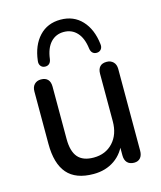

<svg xmlns="http://www.w3.org/2000/svg" viewBox="-113 -829 772 921"><g transform="rotate(-15 273.0 -369.0)"><path d="M65 -186.4V-446.7Q65 -469.2 77.4 -481.8Q89.8 -494.4 109.8 -494.4Q132.3 -494.4 143.8 -482.1Q155.2 -469.9 155.2 -446.7V-186.6Q155.2 -125.3 180.3 -96Q205.3 -66.7 258.5 -66.7Q317.8 -66.7 354.5 -106.4Q391.2 -146.2 391.2 -211.4V-446.7Q391.2 -469.9 402.4 -482.1Q413.5 -494.4 436 -494.4Q456 -494.4 468.8 -481.8Q481.5 -469.2 481.5 -446.7V-41.1Q481.5 -18.2 470.5 -5.5Q459.6 7.3 439.5 7.3Q417.6 7.3 405.5 -5.3Q393.5 -17.9 393.5 -41.1V-127.9L406.7 -109.1Q386.8 -52.1 342.5 -21.4Q298.1 9.3 237.9 9.3Q149.4 9.3 107.2 -39.6Q65 -88.5 65 -186.4ZM118.9 -584.8Q127.8 -659.7 168.6 -703.4Q209.4 -747.1 274.4 -747.1Q339.4 -747.1 380.2 -703.4Q421.1 -659.7 429.9 -584.8Q432.2 -568.9 424.5 -559Q416.8 -549.1 403.5 -548.5Q390.7 -547.9 382.4 -555.2Q374.1 -562.5 371.9 -577.4Q365.3 -630.7 339.6 -658.4Q313.9 -686.1 274.4 -686.1Q234.9 -686.1 209.2 -658.4Q183.6 -630.7 176.9 -577.4Q174.7 -562.5 166.4 -555.2Q158.2 -547.9 145.3 -548.5Q132 -549.1 124.3 -559Q116.6 -568.9 118.9 -584.8Z"/></g></svg>

Font: SN Pro Thin
Style: Regular
Weight: 200
Designer: Tobias Whetton
Foundry: Supernotes
Version: Version 1.003;Glyphs 3.3 (3324)